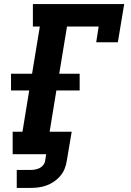

<svg xmlns="http://www.w3.org/2000/svg" viewBox="-20 -755 640 940"><path d="M62 165V77H129Q140 77 151.5 75Q163 73 173.5 68Q184 63 191.5 53.5Q199 44 201 32L206 0H42V-110H90L123 -312H34V-394H137L175 -625H141V-735H588L557 -548H451L463 -625H308L270 -394H370V-312H256L223 -110H331L307 32Q304 52 296.5 71Q289 90 275.5 106Q262 122 244.5 134Q227 146 207.5 153Q188 160 168.5 162.5Q149 165 129 165Z"/></svg>

Font: Iosevka Slab XBdExObl
Style: Regular
Weight: 800
Width: 7
Italic angle: -9°
Monospace: yes
Designer: Belleve Invis
Foundry: Belleve Invis
Version: Version 11.1.0; ttfautohint (v1.8.3)